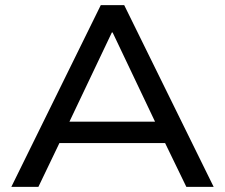

<svg xmlns="http://www.w3.org/2000/svg" viewBox="-20 -725 872 745"><path d="M24 0 371 -705H462L809 0H703L606 -200L656 -170H175L225 -200L129 0ZM414 -599 239 -231 210 -253H621L592 -231L417 -599Z"/></svg>

Font: Nunito Sans 10pt SemiExpanded Medium
Style: Regular
Weight: 500
Width: 6
Designer: Vernon Adams
Foundry: Vernon Adams
Version: Version 3.101;gftools[0.9.27]